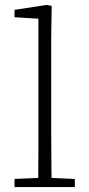

<svg xmlns="http://www.w3.org/2000/svg" viewBox="-20 -760 363 780"><path d="M39 0V-33L153 -38H171L284 -33V0ZM135 0Q135 -32 135.5 -68.5Q136 -105 136 -143Q136 -181 136 -215V-684L39 -690V-720L170 -740L190 -736L188 -608V-215Q188 -181 188.5 -143Q189 -105 189 -68.5Q189 -32 190 0Z"/></svg>

Font: Source Serif 4 Light
Style: Regular
Weight: 300
Designer: Frank Grießhammer
Foundry: Adobe Systems Incorporated
Version: Version 4.004;hotconv 1.0.116;makeotfexe 2.5.65601